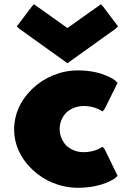

<svg xmlns="http://www.w3.org/2000/svg" viewBox="-20 -869 628 911"><path d="M377 -366C430 -366 462 -343 462 -343L466 -340L476 -351L538 -476L528 -486C527 -487 468 -535 350 -535C268 -535 190 -502 135 -449L128 -442C78 -393 47 -328 47 -255C47 -184 77 -121 126 -72L134 -64C189 -11 267 22 350 22C468 22 527 -24 528 -25L538 -35L476 -162L466 -173L462 -170C462 -170 430 -147 377 -147C346 -147 320 -157 297 -176C277 -196 263 -225 263 -257C263 -288 276 -317 297 -337C318 -355 346 -366 377 -366ZM131 -838 60 -744 71 -733 300 -569 529 -733 540 -744 469 -838 459 -849 300 -736 141 -849Z"/></svg>

Font: Hussar Woodtype
Style: Ultra
Weight: 900
Foundry: Cannot Into Space Fonts
Version: Version 1.07